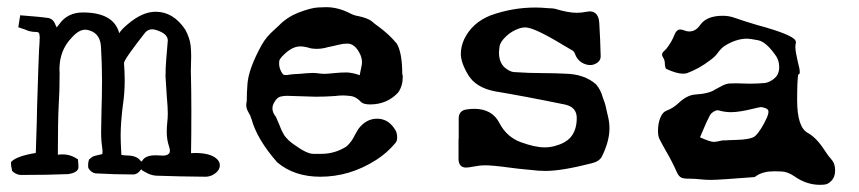

<svg xmlns="http://www.w3.org/2000/svg" viewBox="-20 -475 2384 533"><path d="M373.5 -26.4Q381.8 -43.9 411.1 -43.9Q417 -43.9 422.4 -43.5Q424.8 -43 431.2 -43Q451.7 -43 451.7 -57.1Q451.7 -60.5 449.2 -68.8Q442.9 -86.9 442.9 -109.4Q442.9 -122.1 444.3 -134.8Q445.8 -147.5 445.8 -160.2Q445.8 -177.2 442.9 -209Q440.9 -235.4 439.5 -262.7Q439.5 -286.1 441.4 -309.1L445.8 -362.3Q445.8 -378.9 422.9 -388.2Q410.6 -393.6 401.9 -393.6Q390.6 -393.6 382.8 -384.3Q325.2 -311 324.2 -300.3Q326.2 -274.4 326.2 -252Q326.2 -215.8 320.8 -180.7Q314.9 -132.8 314.9 -97.7Q314.9 -82 316.9 -45.9Q316.9 -43.9 330.6 -43.5Q359.4 -43.5 370.1 -28.8ZM550.3 15.6Q481 15.1 413.6 12.7Q399.9 11.7 388.2 5.4L375.5 -1.5L372.6 -4.9Q372.1 -4.9 371.1 -3.9Q361.8 9.3 349.6 9.3Q297.9 9.3 245.1 6.3Q232.9 4.4 225.1 -8.8L224.6 -16.6Q224.6 -24.4 227.1 -32.2Q231 -35.2 235.1 -38.6Q239.3 -42 251.5 -44.4Q263.7 -46.9 264.2 -47.6Q264.6 -48.3 264.6 -56.6Q260.7 -84 260.7 -106L261.7 -166Q263.2 -208.5 263.2 -252Q263.2 -297.4 260.3 -345.2Q258.3 -380.9 229.5 -390.1Q222.7 -392.6 216.8 -392.6Q198.7 -392.6 179.7 -371.1Q145 -335.9 145 -282.2L145.5 -272.5Q145.5 -219.2 143.1 -186Q140.6 -141.1 140.6 -45.4Q144.5 -46.4 153.8 -46.4Q176.3 -46.4 196.3 -32.7Q197.8 -18.6 197.8 -11.2Q197.8 3.9 169.4 8.3Q115.2 10.7 37.1 10.7Q23.9 9.8 13.7 -0.5Q10.3 -15.1 10.3 -21.5Q10.3 -24.9 11.7 -26.4Q27.3 -42 79.1 -50.3Q79.6 -52.7 79.6 -56.6Q83 -159.2 83 -179.2Q87.4 -320.8 88.4 -336.4Q89.8 -354 90.3 -371.6Q89.8 -382.3 87.4 -384.3Q85 -386.2 81.5 -386.2Q63 -386.2 50.8 -392.6L30.8 -399.4L36.1 -432.6Q94.2 -428.2 115.7 -424.8Q126 -421.9 131.3 -412.1L137.2 -398.9L144 -407.2Q167 -440.4 210 -440.4Q295.9 -440.4 311 -382.8Q316.9 -393.1 334.5 -407.7Q375 -442.4 412.1 -442.4Q460.9 -442.4 494.1 -393.1Q506.8 -370.1 509.3 -347.7Q510.7 -332.5 510.7 -318.4L509.8 -279.3Q511.2 -223.1 511.2 -166Q511.2 -96.2 510.3 -49.8L521.5 -50.3Q566.9 -50.3 584 -31.7Q590.3 -24.4 590.3 -16.6Q590.3 -1.5 573.7 8.8Q563 15.6 550.3 15.6Z M978.5 -266.1 983.9 -293Q984.9 -297.4 984.9 -302.2Q984.9 -312 980.5 -322.8Q966.3 -354 944.3 -354Q932.1 -354 919.2 -350.6Q906.2 -347.2 890.6 -344.2Q874.5 -339.4 859.4 -339.4Q851.1 -339.4 842.8 -340.8Q825.7 -346.2 813.5 -346.2Q791 -346.2 767.1 -322.3Q755.4 -311 755.1 -304.9Q754.9 -298.8 754.9 -298.3Q754.9 -287.6 760 -277.6Q765.1 -267.6 768.6 -267.1Q772 -266.6 774.4 -266.6Q778.3 -266.6 783.7 -267.8Q789.1 -269 812 -270Q829.6 -272 848.1 -272.5Q856.9 -272.5 865.2 -271.2Q873.5 -270 881.8 -270Q894 -270.5 907.2 -272Q924.8 -273.9 943.4 -273.9Q958.5 -272.9 973.1 -268.1ZM869.1 15.6Q796.9 15.6 749.5 -24.4Q693.4 -88.4 678.2 -144.5Q675.3 -154.3 669.4 -163.8Q663.6 -173.3 663.6 -183.6Q663.6 -189 665 -194.3Q665 -218.3 667 -242.7Q670.4 -284.7 706.1 -349.6Q718.8 -372.6 741.2 -392.1L753.9 -403.8Q775.9 -426.8 808.1 -439.9Q844.2 -453.6 863.3 -454.3Q882.3 -455.1 885.3 -455.1Q918.5 -455.1 951.7 -438Q962.9 -432.1 975.1 -430.2Q998.5 -425.3 1010.7 -417Q1020 -408.7 1029.8 -401.9Q1059.6 -380.4 1081.5 -354Q1096.7 -328.1 1096.7 -268.6Q1098.1 -268.6 1098.1 -261.7Q1098.1 -236.3 1085.4 -218.3Q1054.7 -185.1 1007.3 -185.1Q990.7 -185.1 983.4 -190.9Q968.3 -206.5 954.8 -208.3Q941.4 -210 931.6 -210Q921.4 -210 910.6 -208.5Q883.8 -206.5 856.4 -206.5Q846.2 -206.5 776.4 -209Q767.6 -209 758.5 -206.8Q749.5 -204.6 742.2 -192.4Q736.3 -183.1 736.3 -174.3Q736.3 -162.1 746.1 -150.4Q751.5 -138.7 755.9 -127.4Q761.2 -112.3 769 -99.6Q779.8 -84.5 796.9 -73.2Q831.5 -47.9 850.1 -47.9H872.1Q909.7 -47.9 941.9 -68.4Q956.1 -81.1 964.8 -99.6L974.6 -116.7Q996.1 -145.5 1026.9 -145.5Q1060.1 -145.5 1079.1 -111.3Q1082.5 -104 1082.5 -92.3Q1082.5 -84 1078.1 -78.6Q1054.7 -50.3 1023.9 -30.8Q951.2 15.6 869.1 15.6Z M1494.6 -0.5Q1474.1 -0.5 1452.6 -3.4Q1444.8 -4.4 1436.5 -4.9Q1415.5 -6.8 1394 -9.8Q1347.7 -16.1 1326.2 -16.1Q1312.5 -16.1 1298.3 -13.2Q1279.8 -9.8 1274.4 -9.8Q1253.4 -9.8 1252.9 -33.2V-89.4H1253.4V-147.9Q1254.4 -168.9 1276.9 -171.4Q1287.1 -172.9 1296.4 -172.9Q1346.7 -172.9 1366.7 -132.8Q1387.2 -94.2 1426.3 -80.1Q1465.3 -65.9 1491.7 -65.9Q1505.9 -65.9 1519 -69.3Q1548.8 -77.1 1563.5 -93.3Q1581.1 -113.3 1581.1 -147.5Q1581.1 -177.2 1549.3 -184.6Q1432.6 -208.5 1352.5 -221.7Q1300.8 -232.4 1280 -266.6Q1259.3 -300.8 1259.3 -325.7Q1259.3 -345.7 1268.6 -366.2Q1290.5 -411.6 1341.3 -432.1Q1402.3 -454.1 1465.8 -454.1Q1481.4 -454.1 1497.6 -452.6L1505.4 -452.1Q1513.2 -452.1 1520.5 -450.7Q1557.1 -439.5 1580.6 -439.5Q1594.7 -439.5 1608.9 -442.4L1616.7 -443.4Q1641.6 -443.4 1643.6 -411.1Q1646.5 -364.7 1647.5 -318.4Q1647.5 -307.6 1638.2 -301Q1628.9 -294.4 1618.2 -294.4Q1611.3 -294.4 1604.5 -296.9Q1586.4 -303.2 1578.1 -320.8Q1578.1 -321.8 1577.6 -322.3Q1574.2 -331.5 1569.8 -334.5L1543.9 -349.6Q1462.9 -398.9 1438.5 -398.9Q1429.2 -398.9 1419.9 -395.5Q1400.4 -388.7 1385.3 -374.5Q1368.7 -358.9 1366.9 -346.4Q1365.2 -334 1365.2 -329.1Q1365.2 -297.4 1386.7 -283.2Q1397 -275.9 1406.7 -274.9Q1448.2 -272 1489.7 -272Q1519 -272 1548.3 -270.5Q1602.5 -269.5 1634.8 -240.7Q1647.9 -225.6 1653.8 -203.1L1658.2 -191.4Q1661.6 -180.7 1663.6 -169.9L1667 -155.3Q1671.9 -136.7 1671.9 -118.7Q1671.9 -83 1650.9 -40.5Q1643.6 -26.9 1623.5 -22Q1540 -0.5 1494.6 -0.5Z M2256.3 38.1Q2218.8 38.1 2185.5 14.6Q2166.5 1.5 2149.2 1Q2131.8 0.5 2129.4 0.5Q2098.6 0.5 2079.6 13.2Q2078.1 15.1 2074.2 16.6Q1975.6 24.4 1953.6 24.4Q1939.5 24.4 1925.3 22.9Q1908.7 21 1892.6 21H1889.2Q1880.4 21 1873.5 19Q1864.7 16.1 1858.9 2.9Q1845.7 -26.9 1829.1 -55.2Q1819.3 -72.3 1810.5 -89.4Q1806.6 -98.1 1806.6 -111.3Q1806.6 -132.3 1813 -147.9Q1819.3 -163.6 1829.6 -167.5Q1849.1 -174.8 1863.8 -189Q1886.2 -210 1907.7 -212.4Q1948.7 -214.8 1965.3 -226.6Q1968.3 -228.5 1981.9 -235.4Q1992.7 -241.7 2003.9 -243.2L2023.9 -243.7L2061.5 -242.7Q2082.5 -242.7 2103.5 -244.6Q2114.3 -246.1 2125.2 -253.9Q2136.2 -261.7 2139.6 -270.3Q2143.1 -278.8 2143.1 -288.1Q2143.1 -306.2 2134.8 -318.8Q2107.4 -358.9 2084.5 -363.3Q2061.5 -367.7 2053.7 -367.7Q2023.4 -367.7 1990.2 -346.7Q1981 -339.8 1973.6 -329.6Q1966.3 -319.3 1957.5 -312.5L1951.7 -308.1Q1920.9 -284.2 1886.2 -271.5Q1881.3 -270.5 1875.5 -270.5Q1858.4 -270.5 1829.6 -283.7Q1826.7 -285.2 1825.7 -296.9Q1825.7 -307.6 1821.8 -313.5Q1817.9 -319.3 1817.9 -323.7Q1817.9 -328.6 1824.7 -334.5Q1827.6 -336.9 1829.6 -339.4Q1844.2 -357.4 1852.5 -378.9Q1857.9 -393.1 1868.7 -393.1Q1873 -393.1 1877.9 -391.1Q1886.2 -387.7 1893.6 -387.7Q1912.1 -387.7 1924.8 -407.2Q1942.9 -431.2 1986.3 -431.2Q2002 -431.2 2015.6 -426.8Q2047.9 -415.5 2081.1 -405.8Q2178.7 -379.4 2188 -362.8Q2189.5 -359.9 2189.5 -357.9V-356.9Q2188 -351.1 2188 -344.2Q2188 -332 2194.8 -303.2Q2200.2 -283.7 2200.2 -274.9Q2200.2 -268.6 2195.8 -268.1Q2192.9 -250.5 2192.9 -196.8Q2192.9 -123 2221.7 -106.4Q2245.6 -93.8 2268.6 -58.6Q2278.3 -43 2290.5 -29.3Q2298.3 -19.5 2298.3 -1Q2298.3 17.1 2286.6 28.3Q2278.3 36.1 2270.8 37.1Q2263.2 38.1 2256.3 38.1ZM1963.9 -81.1Q1971.2 -82 1984.4 -85L1992.2 -85.4H1996.1L2002.9 -85.9L2019.5 -86.4Q2065.9 -87.4 2076.7 -97.7Q2093.3 -113.8 2109.4 -149.4Q2113.3 -158.7 2113.3 -165Q2113.3 -172.9 2101.6 -175.8Q2096.2 -177.7 2092.3 -177.7Q2089.4 -177.7 2071.3 -173.3Q2032.2 -163.6 2009.3 -163.6Q1991.7 -163.6 1973.6 -168.9H1971.7Q1967.3 -168.9 1960.9 -165Q1954.6 -161.1 1951.2 -155.8Q1939.9 -134.3 1930.7 -111.3L1923.3 -93.8Q1951.7 -81.1 1961.4 -81.1Z"/></svg>

Font: X Typewriter
Style: Regular
Weight: 400
Monospace: yes
Designer: GGBot
Version: 0.50